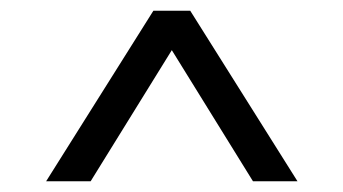

<svg xmlns="http://www.w3.org/2000/svg" viewBox="-20 -732 640 358"><path d="M66 -394 266 -712H334.7L534.7 -394H451.7L272 -684.3H328.7L149 -394Z"/></svg>

Font: Asta Sans Light
Style: Regular
Weight: 300
Designer: 42dot
Version: Version 1.000